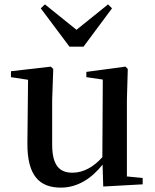

<svg xmlns="http://www.w3.org/2000/svg" viewBox="-20 -840 707 876"><path d="M451 11 631 1V-28L559 -35V-385L563 -525L553 -536L374 -512V-488L449 -477L447 -123C408 -79 361 -52 311 -52C252 -52 218 -84 218 -181V-385L223 -525L212 -536L30 -515V-488L108 -476L105 -187C104 -37 161 16 258 16C335 16 399 -27 448 -89ZM185 -820 166 -802 297 -627H361L491 -802L473 -820L329 -704Z"/></svg>

Font: Noto Serif SC SemiBold
Style: Regular
Weight: 600
Designer: Ryoko NISHIZUKA 西塚涼子 (kana & ideographs); Frank Grießhammer (Latin, Greek & Cyrillic); Wenlong ZHANG 张文龙 (bopomofo); San
Foundry: Adobe
Version: Version 2.001;hotconv 1.1.0;makeotfexe 2.6.0